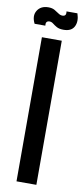

<svg xmlns="http://www.w3.org/2000/svg" viewBox="-109 -832 379 866"><g transform="rotate(10 80.5 -399.0)"><path d="M34 0V-660H125V0ZM124 -710Q104 -710 92.5 -716.5Q81 -723 73 -729.5Q65 -736 56 -736Q37 -736 40 -714H-9Q-26 -748 -10.5 -773Q5 -798 40 -798Q57 -798 68.5 -791.5Q80 -785 89 -778.5Q98 -772 108 -772Q127 -772 123 -794H173Q185 -759 172.5 -734.5Q160 -710 124 -710Z"/></g></svg>

Font: Bricolage Grotesque 48pt Condensed
Style: Regular
Weight: 400
Width: 3
Designer: Mathieu Triay
Foundry: Atelier Triay
Version: Version 1.000; ttfautohint (v1.8.4.7-5d5b);gftools[0.9.32]